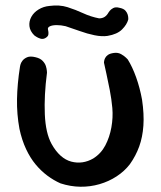

<svg xmlns="http://www.w3.org/2000/svg" viewBox="-20 -689 595 711"><path d="M204 -10Q179 -21 155.5 -38.5Q132 -56 112 -80Q92 -104 76.5 -137Q61 -170 52 -212Q42 -266 43 -322Q44 -378 54 -442Q54 -442 55.5 -449Q57 -456 63 -464Q69 -472 80.5 -477Q92 -482 112 -477Q129 -473 138 -463.5Q147 -454 150 -444Q153 -434 153.5 -427Q154 -420 154 -420Q143 -335 146 -265.5Q149 -196 171 -156Q186 -129 204.5 -112.5Q223 -96 244 -90.5Q265 -85 285.5 -88Q306 -91 325 -102Q354 -120 370 -150.5Q386 -181 392.5 -217.5Q399 -254 396 -289Q393 -322 386.5 -355.5Q380 -389 374 -416Q368 -443 365 -457Q365 -457 365.5 -462Q366 -467 369 -473.5Q372 -480 379.5 -485.5Q387 -491 402 -493Q417 -495 428.5 -488.5Q440 -482 446.5 -475.5Q453 -469 453 -469Q470 -442 484 -403Q498 -364 506 -320Q514 -266 511 -223.5Q508 -181 495.5 -146.5Q483 -112 461 -81Q441 -55 412 -36Q383 -17 348.5 -7Q314 3 277.5 2.5Q241 2 204 -10ZM148 -548Q139 -543 129.5 -546Q120 -549 113.5 -553.5Q107 -558 107 -558Q91 -574 89 -592Q87 -610 96 -626.5Q105 -643 123 -654Q141 -665 163 -667Q200 -672 230 -662.5Q260 -653 288 -640Q316 -627 347 -621Q359 -621 367.5 -626.5Q376 -632 382 -643Q382 -643 386 -648.5Q390 -654 399 -659Q408 -664 423 -660Q438 -657 444.5 -649.5Q451 -642 453 -634.5Q455 -627 455 -622Q455 -617 455 -617Q450 -598 432 -580Q414 -562 378 -556Q357 -553 330 -558.5Q303 -564 275.5 -574Q248 -584 223 -592Q206 -596 190 -596Q174 -596 164.5 -591.5Q155 -587 158 -578Q158 -578 159 -572.5Q160 -567 159 -560.5Q158 -554 148 -548Z"/></svg>

Font: Sour Gummy
Style: Regular
Weight: 400
Designer: Stefie Justprince
Foundry: Eifetstype
Version: Version 1.000